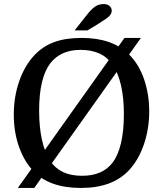

<svg xmlns="http://www.w3.org/2000/svg" viewBox="-20 -917 804 947"><path d="M68 10 594 -730H675L149 10ZM716 -368Q716 -282 690 -205.5Q664 -129 616 -77Q574 -33 515.5 -11.5Q457 10 379 10Q301 10 242 -11Q183 -32 144 -74Q99 -121 73.5 -193.5Q48 -266 48 -352Q48 -439 74.5 -515.5Q101 -592 148 -643Q190 -688 246.5 -709Q303 -730 382 -730Q459 -730 517.5 -709.5Q576 -689 619 -646Q667 -597 691.5 -523.5Q716 -450 716 -368ZM173 -372Q173 -290 187 -227Q201 -164 227 -124Q252 -87 290.5 -68.5Q329 -50 385 -50Q487 -50 536 -116Q563 -152 577 -212Q591 -272 591 -354Q591 -436 576.5 -497.5Q562 -559 536 -597Q510 -635 470.5 -653Q431 -671 378 -671Q327 -671 290 -654Q253 -637 228 -605Q173 -532 173 -372ZM348 -767 408 -843Q425 -865 438.5 -876.5Q452 -888 464.5 -892.5Q477 -897 491 -897Q510 -897 520.5 -887.5Q531 -878 531 -864Q531 -853 524 -843.5Q517 -834 501 -823Q485 -812 458 -795L411 -767Z"/></svg>

Font: Domine Medium
Style: Regular
Weight: 500
Designer: Pablo Impallari, Rodrigo Fuenzalida, Brenda Gallo
Foundry: Pablo Impallari, Rodrigo Fuenzalida, Brenda Gallo
Version: Version 2.000